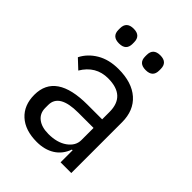

<svg xmlns="http://www.w3.org/2000/svg" viewBox="-210 -828 947 947"><g transform="rotate(45 263.0 -354.5)"><path d="M160.2 -618.2Q209 -618.2 209 -664.1V-674.8Q209 -721.2 160.2 -721.2Q110.8 -721.2 110.8 -674.8V-664.1Q110.8 -618.2 160.2 -618.2ZM346.2 -618.2Q395 -618.2 395 -664.1V-674.8Q395 -721.2 346.2 -721.2Q296.9 -721.2 296.9 -674.8V-664.1Q296.9 -618.2 346.2 -618.2ZM248 -527.8Q341.8 -527.8 393.8 -481.9Q445.8 -436 445.8 -354V0H371.1V-84H366.2Q349.1 -36.6 310.3 -12.2Q271.5 12.2 216.8 12.2Q135.7 12.2 89.8 -29.5Q43.9 -71.3 43.9 -144Q43.9 -294.9 264.2 -294.9H366.2V-346.2Q366.2 -459 244.1 -459Q158.7 -459 112.8 -381.8L64.9 -426.8Q87.4 -471.7 134.5 -499.8Q181.6 -527.8 248 -527.8ZM366.2 -149.9V-234.9H259.8Q127.9 -234.9 127.9 -157.2V-136.2Q127.9 -98.6 155.3 -77.4Q182.6 -56.2 230 -56.2Q290.5 -56.2 328.1 -83Q366.2 -110.4 366.2 -149.9Z"/></g></svg>

Font: Plexus Sans
Style: Regular
Weight: 400
Version: Version 2.001;PS 002.001;hotconv 1.0.70;makeotf.lib2.5.58329